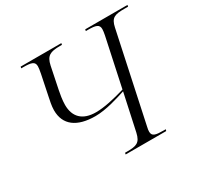

<svg xmlns="http://www.w3.org/2000/svg" viewBox="-153 -890 1092 1066"><g transform="rotate(-30 393.0 -357.0)"><path d="M362 0H622L625 -10H611C562 -10 538 -14 538 -44C538 -51 539 -62 542 -73L663 -640C675 -697 699 -704 760 -704H784L786 -714H515L513 -704H526C577 -704 598 -698 598 -668C598 -659 596 -645 593 -630L527 -321C456 -300 390 -285 337 -285C251 -285 208 -330 208 -406C208 -438 215 -474 219 -495L248 -636C260 -693 286 -704 347 -704H360L362 -714H101L99 -704H112C164 -704 185 -698 185 -668C185 -659 183 -644 179 -624L152 -493C148 -473 140 -439 140 -411C140 -317 206 -268 324 -268C393 -268 476 -295 525 -311L474 -75C461 -17 437 -10 376 -10H364Z"/></g></svg>

Font: Noto Serif Display Light
Style: Italic
Weight: 300
Italic angle: -12°
Designer: Monotype Design Team
Foundry: Monotype Imaging Inc.
Version: Version 2.009